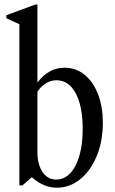

<svg xmlns="http://www.w3.org/2000/svg" viewBox="-20 -842 523 872"><path d="M237 10.5Q207 10.5 178.8 -1.8Q150.5 -14 127 -35.5H122.5L82 0H68V-732L9 -759V-773L141 -821.5H150V-467Q201 -534.5 272.5 -534.5Q324.5 -534.5 363.8 -502.8Q403 -471 425 -414.8Q447 -358.5 447 -284Q447 -200.5 419.5 -133.8Q392 -67 344.5 -28.2Q297 10.5 237 10.5ZM235 -26.5Q290 -26.5 322.8 -89.8Q355.5 -153 355.5 -256Q355.5 -359.5 323.8 -418.5Q292 -477.5 236.5 -477.5Q210 -477.5 188 -463.5Q166 -449.5 150 -425.5V-151Q150 -95 173.2 -60.8Q196.5 -26.5 235 -26.5Z"/></svg>

Font: Libre Caslon Condensed
Style: Regular
Weight: 400
Designer: Pablo Impallari, Rodrigo Fuenzalida, Katja Schimmel, Ertekin Erdin
Foundry: Pablo Impallari, Rodrigo Fuenzalida
Version: Version 2.000; ttfautohint (v1.8.4.7-5d5b);gftools[0.9.33]